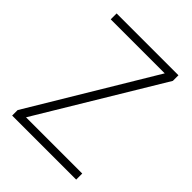

<svg xmlns="http://www.w3.org/2000/svg" viewBox="-199 -810 920 920"><g transform="rotate(45 260.5 -350.0)"><path d="M43 0V-37L417 -660H51V-700H470V-662L96 -41H477V0Z"/></g></svg>

Font: DM Sans 12pt ExtraLight
Style: Regular
Weight: 250
Version: Version 4.004;gftools[0.9.30]